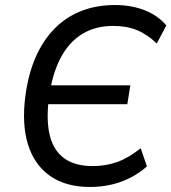

<svg xmlns="http://www.w3.org/2000/svg" viewBox="-20 -734 681 763"><path d="M337 9Q242 9 179.5 -34.5Q117 -78 91.5 -159Q66 -240 81 -354Q93 -442 122.5 -508.5Q152 -575 197.5 -621Q243 -667 303.5 -690.5Q364 -714 437 -714Q502 -714 554.5 -693.5Q607 -673 641 -633L603 -561Q566 -597 525 -614Q484 -631 430 -631Q362 -631 311 -601.5Q260 -572 226.5 -514Q193 -456 178 -369L160 -395H498L486 -320H149L174 -343Q163 -253 178.5 -193.5Q194 -134 236.5 -104Q279 -74 348 -74Q401 -74 446.5 -90.5Q492 -107 539 -145L564 -73Q534 -46 497.5 -27.5Q461 -9 421 0Q381 9 337 9Z"/></svg>

Font: Nunito Sans 10pt SemiCondensed Medium
Style: Italic
Weight: 500
Width: 4
Italic angle: -9°
Designer: Vernon Adams
Foundry: Vernon Adams
Version: Version 3.101;gftools[0.9.27]